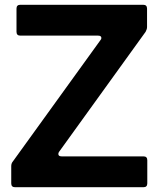

<svg xmlns="http://www.w3.org/2000/svg" viewBox="-20 -783 668 803"><path d="M43 0Q27 0 27 -16V-88Q27 -100 34 -108L400 -615Q404 -619 404 -624Q404 -634 390 -634H65Q49 -634 49 -650V-747Q49 -763 65 -763H579Q595 -763 595 -747V-670Q595 -661 589 -650L227 -148Q224 -144 224 -139Q224 -129 238 -129H580Q596 -129 596 -113V-16Q596 0 580 0Z"/></svg>

Font: Open Sauce Two
Style: Bold
Weight: 700
Designer: Alfredo Marco Pradil
Foundry: Creative Sauce Fz LLC
Version: Version 1.477